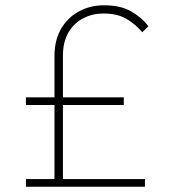

<svg xmlns="http://www.w3.org/2000/svg" viewBox="-20 -706 652 726"><path d="M186 -10V-493Q186 -555 211.5 -598Q237 -641 279.5 -663.5Q322 -686 373 -686Q438 -686 478.5 -661.5Q519 -637 541 -607L518 -584Q493 -614 458.5 -634.5Q424 -655 371 -655Q330 -655 295 -637Q260 -619 239 -583.5Q218 -548 218 -496V-10ZM78 0V-29H528V0ZM78 -309V-338H448V-309Z"/></svg>

Font: Outfit Thin
Style: Regular
Weight: 100
Designer: Rodrigo Fuenzalida
Foundry: fragTYPE
Version: Version 1.000